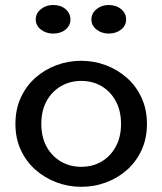

<svg xmlns="http://www.w3.org/2000/svg" viewBox="-20 -723 641 758"><path d="M300.7 14.5Q249.2 14.5 202.4 -3.3Q155.7 -21 119.2 -53.5Q82.7 -86 61.8 -131.5Q40.9 -177 40.9 -234Q40.9 -291 61.8 -337Q82.7 -383 119.2 -415.5Q155.7 -448 202.4 -465.5Q249.2 -483 300.7 -483Q351.3 -483 398 -465.5Q444.6 -448 481.2 -415.5Q517.7 -383 538.9 -337Q560.1 -291 560.1 -234Q560.1 -177 539.4 -131.5Q518.8 -86 482.8 -53.5Q446.8 -21 399.9 -3.3Q352.9 14.5 300.7 14.5ZM300.7 -64.4Q345.7 -64.4 381.1 -85.3Q416.5 -106.2 437.1 -144.2Q457.8 -182.2 457.8 -234Q457.8 -285.8 437.1 -323.8Q416.5 -361.8 381.1 -382.7Q345.7 -403.6 300.7 -403.6Q256.3 -403.6 220.4 -382.7Q184.5 -361.8 163.8 -323.8Q143.1 -285.8 143.1 -234Q143.1 -182.2 163.8 -144.2Q184.5 -106.2 220.4 -85.3Q256.3 -64.4 300.7 -64.4ZM408.8 -590.5Q381.4 -590.5 361.1 -606.4Q340.9 -622.3 340.9 -645.9Q340.9 -670.5 361.1 -686.9Q381.4 -703.3 408.8 -703.3Q438.4 -703.3 458.2 -686.9Q477.9 -670.5 477.9 -645.9Q477.9 -622.3 458.2 -606.4Q438.4 -590.5 408.8 -590.5ZM189.7 -590.5Q161.7 -590.5 141.4 -606.4Q121.1 -622.3 121.1 -645.9Q121.1 -670.5 141.4 -686.9Q161.7 -703.3 189.7 -703.3Q219.8 -703.3 238.9 -686.9Q258.1 -670.5 258.1 -645.9Q258.1 -622.3 238.9 -606.4Q219.8 -590.5 189.7 -590.5Z"/></svg>

Font: BioRhyme ExtraBold
Style: Regular
Weight: 800
Designer: Aoife Mooney
Foundry: Aoife Mooney Type
Version: Version 1.600;gftools[0.9.33]